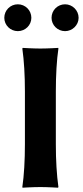

<svg xmlns="http://www.w3.org/2000/svg" viewBox="-23 -871 386 894"><path d="M93 -445V-200C93 -125 89 -54 81 0L82 3C82 3 130 0 165 0C199 0 247 3 247 3L249 0C241 -57 237 -125 237 -200V-445C237 -520 241 -592 249 -645L248 -648C248 -648 200 -645 165 -645C131 -645 83 -648 83 -648L81 -645C89 -588 93 -520 93 -445ZM-3 -788C-3 -754 25 -726 60 -726C95 -726 123 -754 123 -788C123 -823 95 -851 60 -851C25 -851 -3 -823 -3 -788ZM217 -788C217 -754 245 -726 280 -726C314 -726 343 -754 343 -788C343 -823 314 -851 280 -851C245 -851 217 -823 217 -788Z"/></svg>

Font: Libertinus Sans
Style: Bold
Weight: 700
Designer: Philipp H. Poll, Khaled Hosny
Foundry: Caleb Maclennan
Version: Version 7.050;RELEASE